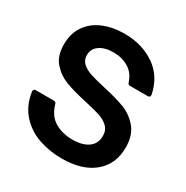

<svg xmlns="http://www.w3.org/2000/svg" viewBox="-178 -925 1053 1088"><g transform="rotate(30 348.0 -381.5)"><path d="M37 -231V-233Q37 -240 41 -244Q45 -248 52 -248H170Q184 -248 187 -234Q207 -166 256.5 -137.5Q306 -109 372 -109Q435 -109 473 -135.5Q511 -162 511 -214Q511 -251 487 -273.5Q463 -296 426.5 -307.5Q390 -319 327 -333Q241 -352 188.5 -372Q136 -392 98 -435Q60 -478 60 -553Q60 -625 95 -675.5Q130 -726 191 -751.5Q252 -777 330 -777Q443 -777 527 -720Q611 -663 633 -554V-550Q633 -536 618 -536H503Q489 -536 486 -549Q469 -602 426.5 -628Q384 -654 327 -654Q271 -654 237 -630.5Q203 -607 203 -565Q203 -532 226 -512Q249 -492 283 -481Q317 -470 378 -456Q465 -437 520.5 -416Q576 -395 616 -348Q656 -301 656 -221Q656 -112 580.5 -49Q505 14 371 14Q293 14 222 -10Q151 -34 100.5 -89Q50 -144 37 -231Z"/></g></svg>

Font: Open Sauce Two
Style: Bold
Weight: 700
Designer: Alfredo Marco Pradil
Foundry: Creative Sauce Fz LLC
Version: Version 1.477